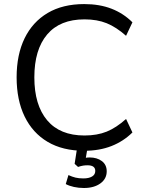

<svg xmlns="http://www.w3.org/2000/svg" viewBox="-20 -734 724 946"><path d="M394.9 8.9Q289.1 8.9 214.8 -35Q140.6 -79 101.2 -160.2Q61.9 -241.5 61.9 -353Q61.9 -464.5 101.2 -545.3Q140.6 -626 214.8 -670Q289.1 -713.9 394.9 -713.9Q470.5 -713.9 529.4 -691.1Q588.4 -668.2 632.5 -624L601.1 -557.6Q553 -600.3 505.8 -619.5Q458.6 -638.6 396.2 -638.6Q275.4 -638.6 212.3 -564.1Q149.2 -489.5 149.2 -353Q149.2 -216.5 212.3 -141.4Q275.4 -66.4 396.2 -66.4Q458.6 -66.4 505.8 -85.5Q553 -104.7 601.1 -147.9L632.5 -81.4Q588.4 -37.7 529.2 -14.4Q469.9 8.9 394.9 8.9ZM393.7 192.3Q367.4 192.3 344.1 187.1Q320.8 181.9 304 172.9L317.2 128.6Q335.7 137.1 352.1 141.1Q368.5 145.1 390.7 145.1Q417.7 145.1 433.5 135.7Q449.4 126.4 449.4 108.2Q449.4 80.4 411.3 80.4Q400.8 80.4 390.2 81.9Q379.7 83.5 364.5 88.5L347.7 73.2L362.2 -20H413.8L400.8 55.5L376.2 49.2Q387.8 45.8 399.7 43.8Q411.7 41.8 421.7 41.8Q457.9 41.8 481.9 59.7Q505.8 77.7 505.8 110.1Q505.8 146.9 474.7 169.6Q443.5 192.3 393.7 192.3Z"/></svg>

Font: Mulish ExtraLight
Style: Regular
Weight: 200
Designer: Vernon Adams
Foundry: Vernon Adams
Version: Version 3.603